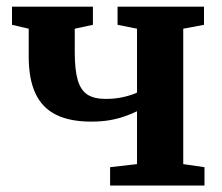

<svg xmlns="http://www.w3.org/2000/svg" viewBox="-20 -572 685 592"><path d="M319.5 0V-56.5L402.5 -66V-229Q384 -220 363 -212.8Q342 -205.5 317 -201.2Q292 -197 261 -197Q196 -197 153.2 -218Q110.5 -239 89.5 -283.5Q68.5 -328 68.5 -397.5V-483.5L17 -495.5V-551.5H266.5V-495.5L210.5 -483.5V-411Q210.5 -356 219.8 -324.8Q229 -293.5 249.8 -280.2Q270.5 -267 306.5 -267Q336 -267 362.2 -273.2Q388.5 -279.5 402.5 -286.5V-483.5L342.5 -495.5V-551.5H609V-495.5L545 -483.5V-66L610.5 -56.5V0Z"/></svg>

Font: Merriweather 28pt
Style: Bold
Weight: 700
Version: Version 2.100